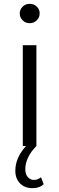

<svg xmlns="http://www.w3.org/2000/svg" viewBox="-20 -762 309 1002"><path d="M83 -692Q83 -712 98 -727Q113 -742 135 -742Q157 -742 172 -727.5Q187 -713 187 -693Q187 -671 172 -656Q157 -641 135 -641Q113 -641 98 -656Q83 -671 83 -692ZM194 163 208 199Q187 220 149 220Q109 220 84.5 195Q60 170 60 129Q60 61 116 0H99V-526H170V0Q112 59 112 122Q112 147 125 162Q138 177 157 177Q177 177 194 163Z"/></svg>

Font: Montserrat Alternates
Style: Regular
Weight: 400
Designer: Julieta Ulanovsky
Foundry: Julieta Ulanovsky
Version: Version 7.200;PS 007.200;hotconv 1.0.88;makeotf.lib2.5.64775